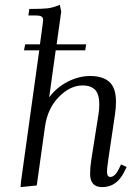

<svg xmlns="http://www.w3.org/2000/svg" viewBox="-20 -766 562 793"><path d="M64.9 6.8 66.9 -17.1 142.1 -558.1H79.1L84 -583H145L155.8 -662.1Q158.2 -681.6 158.2 -683.1Q158.2 -693.4 151.4 -697.8Q144.5 -702.1 127 -702.1H97.2L101.1 -729Q154.8 -729 177.2 -731.7Q199.7 -734.4 227.1 -746.1L232.9 -717.8L213.9 -583H335.9L332 -558.1H210L183.1 -363.8Q213.4 -404.8 259.5 -428.5Q305.7 -452.1 352.1 -452.1Q404.8 -452.1 431.9 -427.5Q459 -402.8 459 -345.2Q459 -320.3 455.1 -294.9L426.8 -104Q421.9 -68.8 421.9 -58.1Q421.9 -35.2 435.1 -35.2Q454.1 -35.2 469.2 -64.9L480 -86.9L502.9 -76.2L492.2 -54.2Q460.9 6.8 401.9 6.8Q352.1 6.8 352.1 -47.9Q352.1 -71.8 356.9 -105L386.2 -290Q390.1 -313 390.1 -334Q390.1 -358.9 384.3 -375.5Q378.4 -392.1 367.4 -399.9Q356.4 -407.7 345.7 -410.4Q335 -413.1 320.8 -413.1Q270 -413.1 223.4 -366Q176.8 -318.8 166 -244.1L131.8 0Z"/></svg>

Font: Dihjauti
Style: Italic
Weight: 400
Italic angle: -9°
Designer: T. Christopher White
Version: Version 3.0.0